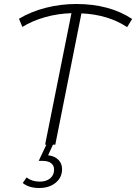

<svg xmlns="http://www.w3.org/2000/svg" viewBox="-20 -725 682 962"><path d="M617 -589Q522 -652 388 -658L257 0H206L338 -659Q270 -657 206 -639Q142 -621 92 -590L75 -631Q135 -667 209.5 -686Q284 -705 362 -705Q528 -705 642 -630ZM94 192 113 164Q140 185 179 185Q212 185 231.5 168.5Q251 152 251 125Q251 104 236 92.5Q221 81 193 81H174L215 -6H248L221 53Q254 57 272.5 75.5Q291 94 291 123Q291 164 259 190.5Q227 217 176 217Q125 217 94 192Z"/></svg>

Font: Montserrat Alternates Light
Style: Italic
Weight: 300
Italic angle: -11.3°
Designer: Julieta Ulanovsky
Foundry: Julieta Ulanovsky
Version: Version 7.200